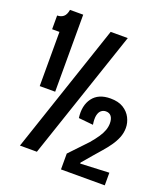

<svg xmlns="http://www.w3.org/2000/svg" viewBox="-135 -786 796 919"><g transform="rotate(20 263.0 -326.0)"><path d="M51.3 -300V-576H14V-646Q32.7 -646 45.5 -656.2Q58.3 -666.3 62.7 -692.3H130V-300ZM59.7 0 281.7 -660H368.7L146 0ZM283.3 40V-40.7L368 -130Q389.3 -155 402.3 -174.5Q415.3 -194 421.7 -211.8Q428 -229.7 428 -247Q428 -269.3 418.7 -282Q409.3 -294.7 391 -294.7Q377.7 -294.7 367.5 -286.5Q357.3 -278.3 353.3 -260.5Q349.3 -242.7 354 -213L279.7 -220.3Q271.3 -282 300.3 -321.2Q329.3 -360.3 390.7 -360.3Q431 -360.3 456.7 -344.3Q482.3 -328.3 494.8 -303.5Q507.3 -278.7 507.3 -252.3Q507.3 -226.7 497.7 -202.8Q488 -179 472.3 -156.8Q456.7 -134.7 438.7 -114.3Q420.7 -94 404 -74.3L360 -22.7V-17.7L506.3 -24.3V40Z"/></g></svg>

Font: Bricolage Grotesque 96pt ExtraBold Condensed
Style: Regular
Weight: 800
Width: 3
Version: Version 1.001;gftools[0.9.33.dev8+g029e19f]